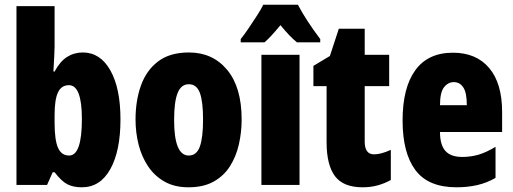

<svg xmlns="http://www.w3.org/2000/svg" viewBox="-20 -852 2181 816"><path d="M212 -654Q212 -638 210.5 -612Q209 -586 207 -548H212Q235 -591 265 -610Q295 -629 332 -629Q406 -629 449 -553Q492 -477 492 -344Q492 -211 449 -133.5Q406 -56 328 -56Q291 -56 266 -69Q241 -82 212 -120H204L180 -66H50V-826H212ZM273 -490Q241 -490 226.5 -459.5Q212 -429 212 -363V-331Q212 -257 226.5 -224Q241 -191 274 -191Q328 -191 328 -346Q328 -490 273 -490Z M1007 -344Q1007 -291 995.5 -239.5Q984 -188 958 -146.5Q932 -105 888.5 -80.5Q845 -56 781 -56Q722 -56 679.5 -80Q637 -104 609.5 -145Q582 -186 569 -237.5Q556 -289 556 -344Q556 -424 579 -488.5Q602 -553 652 -591Q702 -629 783 -629Q884 -629 945.5 -555Q1007 -481 1007 -344ZM720 -342Q720 -191 782 -191Q816 -191 829.5 -229.5Q843 -268 843 -344Q843 -420 829.5 -457Q816 -494 782 -494Q750 -494 735 -457Q720 -420 720 -342Z M1253 -66H1091V-619H1253ZM1246 -832Q1280 -767 1341 -686V-672H1242Q1212 -696 1172 -745Q1128 -692 1104 -672H1003V-686Q1017 -703 1036 -731Q1055 -759 1073 -787Q1091 -815 1099 -832Z M1570 -196Q1585 -196 1603 -201Q1621 -206 1641 -215V-87Q1614 -72 1584.5 -64Q1555 -56 1521 -56Q1439 -56 1403.5 -103.5Q1368 -151 1368 -248V-486H1312V-572L1382 -614L1420 -730H1530V-619H1634V-486H1530V-250Q1530 -196 1570 -196Z M1905 -628Q2004 -628 2059 -563Q2114 -498 2114 -376V-291H1850Q1850 -236 1873 -210.5Q1896 -185 1944 -185Q1982 -185 2015 -195Q2048 -205 2086 -228V-96Q2050 -75 2009 -65.5Q1968 -56 1920 -56Q1800 -56 1745.5 -129Q1691 -202 1691 -340Q1691 -479 1745 -553.5Q1799 -628 1905 -628ZM1909 -503Q1884 -503 1867 -481Q1850 -459 1850 -405H1964Q1964 -458 1949 -480.5Q1934 -503 1909 -503Z"/></svg>

Font: Noto Sans Malayalam UI ExtraCondensed Black
Style: Regular
Weight: 900
Width: 2
Designer: Jelle Bosma - Monotype Design Team
Foundry: Monotype Imaging Inc.
Version: Version 2.104; ttfautohint (v1.8.4.7-5d5b)